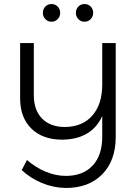

<svg xmlns="http://www.w3.org/2000/svg" viewBox="-20 -738 680 954"><path d="M279 -674Q279 -656 266.5 -643Q254 -630 236 -630Q218 -630 205.5 -643Q193 -656 193 -674Q193 -693 205.5 -705.5Q218 -718 236 -718Q254 -718 266.5 -705.5Q279 -693 279 -674ZM443 -674Q443 -656 430.5 -643Q418 -630 400 -630Q382 -630 369.5 -643Q357 -656 357 -674Q357 -693 369.5 -705.5Q382 -718 400 -718Q418 -718 430.5 -705.5Q443 -693 443 -674ZM555 -524V-58Q555 60 488 128Q421 196 307 196Q245 195 187.5 171Q130 147 88 107L114 57Q158 95 208 115.5Q258 136 307 136Q392 136 440 85Q488 34 488 -59V-161Q435 -46 290 -44Q192 -44 136 -99Q80 -154 80 -249V-524H148V-265Q148 -191 189 -149Q230 -107 303 -107Q390 -108 439 -164Q488 -220 488 -318V-524Z"/></svg>

Font: TypoPRO Montserrat Alternates
Style: Regular
Weight: 300
Designer: Julieta Ulanovsky
Foundry: Julieta Ulanovsky
Version: Version 6.001